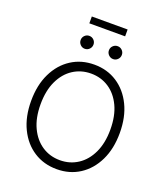

<svg xmlns="http://www.w3.org/2000/svg" viewBox="-182 -1158 1115 1290"><g transform="rotate(20 376.0 -512.5)"><path d="M376.5 9.8Q283.7 9.8 212.2 -36.4Q140.6 -82.5 99.9 -166.5Q59.1 -250.5 59.1 -363.3Q59.1 -476.6 99.9 -560.5Q140.6 -644.5 212.2 -690.9Q283.7 -737.3 376.5 -737.3Q468.8 -737.3 540 -690.9Q611.3 -644.5 652.1 -560.5Q692.9 -476.6 692.9 -363.3Q692.9 -250.5 652.1 -166.5Q611.3 -82.5 540 -36.4Q468.8 9.8 376.5 9.8ZM376.5 -54.2Q447.3 -54.2 503.7 -91.1Q560.1 -127.9 592.8 -197.3Q625.5 -266.6 625.5 -363.3Q625.5 -460.9 592.8 -530.3Q560.1 -599.6 503.7 -636.5Q447.3 -673.3 376.5 -673.3Q305.2 -673.3 248.5 -636.5Q191.9 -599.6 159.2 -530.3Q126.5 -460.9 126.5 -363.3Q126.5 -266.6 159.2 -197.5Q191.9 -128.4 248.3 -91.3Q304.7 -54.2 376.5 -54.2ZM480.5 -814.9Q461.4 -814.9 447.8 -828.6Q434.1 -842.3 434.1 -861.3Q434.1 -880.4 447.8 -893.8Q461.4 -907.2 480.5 -907.2Q499.5 -907.2 512.9 -893.8Q526.4 -880.4 526.4 -861.3Q526.4 -842.3 512.9 -828.6Q499.5 -814.9 480.5 -814.9ZM277.8 -814.9Q258.8 -814.9 245.4 -828.6Q231.9 -842.3 231.9 -861.3Q231.9 -880.4 245.4 -893.8Q258.8 -907.2 277.8 -907.2Q296.9 -907.2 310.3 -893.8Q323.7 -880.4 323.7 -861.3Q323.7 -842.3 310.3 -828.6Q296.9 -814.9 277.8 -814.9ZM504.4 -1035.2V-986.3H248.5V-1035.2Z"/></g></svg>

Font: Inter 18pt Light
Style: Regular
Weight: 300
Designer: Rasmus Andersson
Foundry: rsms
Version: Version 4.001;git-66647c0bb